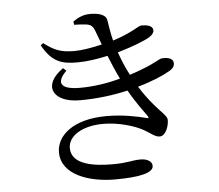

<svg xmlns="http://www.w3.org/2000/svg" viewBox="-57 -861 1114 977"><g transform="rotate(-5 500.0 -372.0)"><path d="M677 -245C633 -256 561 -272 476 -272C303 -272 219 -193 219 -109C219 5 358 53 492 53C615 53 688 37 688 1C688 -23 663 -37 629 -37C585 -37 565 -25 486 -25C395 -25 276 -39 276 -126C276 -189 350 -234 455 -234C537 -234 614 -208 651 -189C696 -165 711 -145 738 -145C765 -145 785 -189 785 -225C785 -255 727 -282 649 -407C721 -427 780 -452 817 -474C836 -486 841 -498 841 -510C841 -535 812 -543 783 -540C769 -540 754 -523 678 -494C658 -486 636 -478 613 -471C591 -513 575 -552 562 -590C639 -612 704 -638 728 -653C745 -664 752 -676 752 -686C751 -711 720 -716 692 -716C678 -716 642 -683 543 -652C533 -690 528 -729 523 -758C518 -788 479 -797 438 -797C405 -797 379 -786 350 -766L353 -749C372 -749 392 -748 409 -746C439 -743 448 -732 457 -709L484 -637C435 -625 379 -616 343 -616C268 -616 237 -633 187 -670L174 -660C223 -570 276 -557 352 -557C401 -557 455 -565 508 -577C525 -534 543 -492 561 -456C496 -438 425 -427 355 -427C251 -427 237 -465 293 -520L277 -534C164 -456 209 -364 349 -364C437 -364 520 -375 594 -392C631 -326 668 -279 685 -254C691 -244 690 -241 677 -245Z"/></g></svg>

Font: Noto Serif KR Medium
Style: Regular
Weight: 500
Designer: Ryoko NISHIZUKA 西塚涼子 (kana & ideographs); Frank Grießhammer (Latin, Greek & Cyrillic); Wenlong ZHANG 张文龙 (bopomofo); San
Foundry: Adobe
Version: Version 2.001;hotconv 1.1.0;makeotfexe 2.6.0